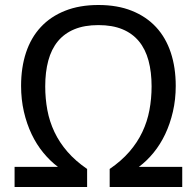

<svg xmlns="http://www.w3.org/2000/svg" viewBox="-20 -745 782 765"><path d="M372.1 -645Q316.4 -645 276.4 -628.4Q236.3 -611.8 210.4 -580.3Q184.6 -548.8 172.4 -503.4Q160.2 -458 160.2 -400.9Q160.2 -352.1 168.7 -306.4Q177.2 -260.7 197 -219Q216.8 -177.2 248.8 -140.4Q280.8 -103.5 327.1 -71.8V0H38.1V-80.1H210.9Q179.7 -103.5 152.6 -136.5Q125.5 -169.4 106 -210.4Q86.4 -251.5 75.2 -300Q64 -348.6 64 -402.8Q64 -476.1 83.7 -535.6Q103.5 -595.2 142.6 -637.2Q181.6 -679.2 239.3 -702.1Q296.9 -725.1 372.1 -725.1Q447.8 -725.1 505.1 -702.1Q562.5 -679.2 601.6 -637.2Q640.6 -595.2 660.4 -535.6Q680.2 -476.1 680.2 -402.8Q680.2 -348.6 668.9 -300Q657.7 -251.5 638.2 -210.4Q618.7 -169.4 591.8 -136.5Q564.9 -103.5 533.2 -80.1H706.1V0H417V-71.8Q463.4 -103.5 495.4 -140.4Q527.3 -177.2 547.1 -219Q566.9 -260.7 575.4 -306.4Q584 -352.1 584 -400.9Q584 -458 571.8 -503.4Q559.6 -548.8 533.7 -580.3Q507.8 -611.8 467.8 -628.4Q427.7 -645 372.1 -645Z"/></svg>

Font: Droid Sans
Style: Regular
Weight: 400
Foundry: Ascender Corporation
Version: Version 1.00 build 114